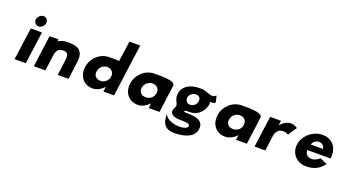

<svg xmlns="http://www.w3.org/2000/svg" viewBox="-35 -568 1713 936"><g transform="rotate(20 821.5 -100.0)"><path d="M53 -218C51 -203 63 -190 77 -190C91 -190 105 -203 107 -218C109 -233 98 -246 84 -246C70 -246 55 -233 53 -218ZM22 0H80L103 -168H45Z M182 0 192 -77C196 -109 207 -121 231 -121C255 -121 260 -109 256 -77L246 0H302L314 -91C321 -146 299 -167 238 -167C217 -167 201 -161 189 -153L190 -164H144L122 0Z M418 -81C421 -103 439 -119 461 -119C479 -119 492 -107 494 -89L492 -74C486 -57 471 -44 451 -44C428 -44 415 -59 418 -81ZM538 0 575 -272H519L504 -166C482 -168 462 -167 452 -167C404 -167 364 -128 358 -81C352 -34 380 4 428 4C450 4 471 -9 486 -25L483 0Z M652 -81C655 -103 674 -119 696 -119C718 -119 732 -103 729 -81C726 -59 708 -44 686 -44C663 -44 649 -59 652 -81ZM793 -143C797 -171 708 -167 686 -167C639 -167 598 -128 592 -81C586 -34 614 4 662 4C685 4 706 -9 721 -25L718 0H774Z M831 -29C828 -9 851 2 880 2C913 2 932 3 932 16C930 42 834 44 811 -2C812 33 817 74 881 72C943 71 979 49 984 13C988 -16 973 -40 910 -40C894 -40 885 -40 886 -45C887 -50 890 -49 916 -50C964 -52 983 -91 987 -107C990 -114 990 -122 989 -131C989 -131 1009 -127 1016 -138L1008 -170C1001 -166 998 -160 981 -162C956 -168 951 -177 916 -176C867 -175 832 -153 827 -113C824 -91 836 -72 836 -72C848 -50 833 -45 831 -29ZM877 -109C877 -125 892 -139 909 -141C950 -145 942 -87 904 -84C887 -82 877 -93 877 -109Z M1105 -81C1108 -103 1127 -119 1149 -119C1171 -119 1185 -103 1182 -81C1179 -59 1161 -44 1139 -44C1116 -44 1102 -59 1105 -81ZM1246 -143C1250 -171 1161 -167 1139 -167C1092 -167 1051 -128 1045 -81C1039 -34 1067 4 1115 4C1138 4 1159 -9 1174 -25L1171 0H1227Z M1345 -162H1289L1267 0H1323L1334 -85C1335 -89 1343 -118 1372 -118C1391 -118 1400 -110 1400 -110L1430 -155C1430 -155 1417 -167 1396 -167C1364 -167 1342 -137 1342 -137Z M1521 -103C1525 -115 1535 -129 1555 -129C1572 -129 1584 -117 1584 -103ZM1589 -56C1548 -20 1511 -45 1515 -72H1635C1643 -132 1609 -167 1559 -167C1510 -167 1464 -127 1458 -80C1452 -33 1486 5 1535 5C1572 5 1603 -7 1626 -40Z"/></g></svg>

Font: Hussar Tani
Style: DwaKurs
Weight: 700
Foundry: Cannot Into Space Fonts
Version: Version 0.92